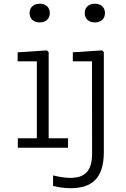

<svg xmlns="http://www.w3.org/2000/svg" viewBox="-20 -774 660 1006"><path d="M73.5 0H336.5V-49.5H235V-501L225.5 -510L72.5 -500V-452.5H173V-49.5H73.5ZM188 -656.5C219 -656.5 241 -674.5 241 -705.5C241 -736.5 219 -754.5 188 -754.5C157 -754.5 135 -736.5 135 -705.5C135 -674.5 157 -656.5 188 -656.5ZM524 23.5V-501L514.5 -510L361.5 -500V-452.5H462L462.5 31.5C462.5 120 426 158 349.5 158C318 158 284 151.5 258 145V200C287 207.5 317.5 212 350 212C459 212 524 162.5 524 23.5ZM477 -656.5C508 -656.5 530 -674.5 530 -705.5C530 -736.5 508 -754.5 477 -754.5C446 -754.5 424 -736.5 424 -705.5C424 -674.5 446 -656.5 477 -656.5Z"/></svg>

Font: Monaspace Neon ExtraLight
Style: Regular
Weight: 200
Designer: Riley Cran & the Lettermatic Team
Foundry: Lettermatic
Version: Version 1.200 (Monaspace Neon)